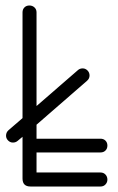

<svg xmlns="http://www.w3.org/2000/svg" viewBox="-20 -679 430 699"><path d="M44 -166Q37 -160 27 -160Q17 -160 9.5 -167.5Q2 -175 2 -185Q2 -197 11 -205L62 -249V-634Q62 -645 69 -652Q76 -659 87 -659Q98 -659 105.5 -652Q113 -645 113 -634V-293L264 -424Q271 -430 281 -430Q291 -430 298.5 -422.5Q306 -415 306 -404Q306 -393 297 -385L113 -225V-174H346Q357 -174 364 -167Q371 -160 371 -149Q371 -138 364 -131Q357 -124 346 -124H113V-51H346Q357 -51 364 -43.5Q371 -36 371 -25Q371 -15 364 -7.5Q357 0 346 0H91Q62 0 62 -29V-181Z"/></svg>

Font: Libertine Sup
Style: Regular
Weight: 400
Designer: Bastien Sozeau
Foundry: NBR — Bastien Sozeau
Version: Version 2.003; ttfautohint (v1.8.4.7-5d5b);gftools[0.9.33]